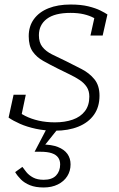

<svg xmlns="http://www.w3.org/2000/svg" viewBox="-20 -567 527 849"><path d="M223 11Q178 11 138.5 2.5Q99 -6 68.5 -19.5Q38 -33 18 -47L40 -148H94L69 -29Q59 -37 53.5 -47Q48 -57 46.5 -68Q45 -79 46 -85Q65 -68 91.5 -54.5Q118 -41 151 -33.5Q184 -26 223 -26Q267 -26 301.5 -38Q336 -50 355.5 -75.5Q375 -101 375 -140Q375 -165 363.5 -182.5Q352 -200 332.5 -213Q313 -226 288 -238Q263 -250 235 -264Q201 -281 171.5 -297.5Q142 -314 124.5 -339Q107 -364 107 -407Q107 -451 130 -482.5Q153 -514 194.5 -530.5Q236 -547 292 -547Q338 -547 370.5 -539Q403 -531 424 -520.5Q445 -510 455 -503L434 -410H380L400 -500Q406 -497 410.5 -491.5Q415 -486 419 -479.5Q423 -473 424 -466Q413 -478 394.5 -488Q376 -498 350.5 -504Q325 -510 292 -510Q222 -510 187 -483.5Q152 -457 152 -411Q152 -379 167.5 -359.5Q183 -340 210 -326.5Q237 -313 273 -296Q307 -279 341 -261.5Q375 -244 397.5 -216.5Q420 -189 420 -144Q420 -94 395.5 -59.5Q371 -25 326.5 -7Q282 11 223 11ZM173 262Q137 262 112.5 252Q88 242 72.5 226.5Q57 211 47 194L79 171Q86 181 97 194.5Q108 208 126.5 218Q145 228 173 228Q210 228 228 209Q246 190 246 160Q246 142 237 129.5Q228 117 209 110.5Q190 104 158 104H133L190 -5H242L170 85L166 72Q208 72 236 83Q264 94 278 113.5Q292 133 292 160Q292 189 277.5 212Q263 235 236 248.5Q209 262 173 262Z"/></svg>

Font: Roboto Serif Thin
Style: Italic
Weight: 250
Italic angle: -10°
Version: Version 1.007